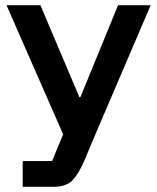

<svg xmlns="http://www.w3.org/2000/svg" viewBox="-20 -520 606 740"><path d="M67.5 200V100.8H180.8L223.3 -2.5L5 -500H135.8L285.8 -145.8H290L435 -500H560.8L346.7 0L303.3 103.3Q283.3 149.2 259.6 174.6Q235.8 200 184.2 200Z"/></svg>

Font: Funnel Display SemiBold
Style: Regular
Weight: 600
Designer: NORD ID, Kristian Moeller
Foundry: Dicotype
Version: Version 1.000